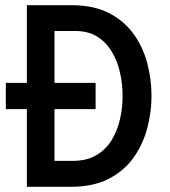

<svg xmlns="http://www.w3.org/2000/svg" viewBox="-20 -720 656 740"><path d="M2.5 -299.5V-400.5H348.5V-299.5ZM83.5 0V-700H255Q340 -700 398.8 -670.2Q457.5 -640.5 494 -590.2Q530.5 -540 547.2 -477.8Q564 -415.5 564 -350Q564 -290 548.2 -228.5Q532.5 -167 496.5 -115Q460.5 -63 400.5 -31.5Q340.5 0 251 0ZM190 -100H260Q314.5 -100 351.8 -122.2Q389 -144.5 411 -181.2Q433 -218 442.8 -262Q452.5 -306 452.5 -350Q452.5 -397 442.2 -441.5Q432 -486 410.2 -522Q388.5 -558 354 -579.2Q319.5 -600.5 271 -600.5H190Z"/></svg>

Font: Overpass Mono Light SemiBold
Style: Regular
Weight: 600
Monospace: yes
Version: Version 4.000